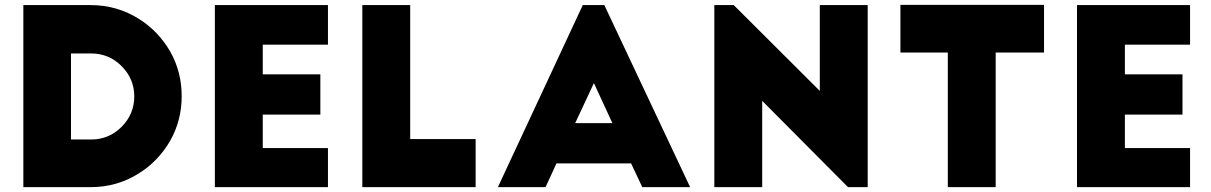

<svg xmlns="http://www.w3.org/2000/svg" viewBox="-20 -771 4988 791"><path d="M76.2 0Q85.9 0 114.3 0Q174.8 0 353.5 0Q408.2 0 459 -14.6Q508.8 -29.3 551.8 -56.6Q631.8 -106.4 680.7 -190.4Q728.5 -274.4 728.5 -375Q728.5 -475.6 680.7 -559.6Q631.8 -643.6 551.8 -693.4Q508.8 -720.7 459 -735.4Q408.2 -750 353.5 -750Q261.7 -750 76.2 -750Q76.2 -703.1 76.2 -561.5Q76.2 -421.9 76.2 0ZM272.5 -550.8Q293 -550.8 355.5 -550.8Q428.7 -550.8 480.5 -499Q533.2 -446.3 533.2 -374Q533.2 -300.8 480.5 -248Q428.7 -196.3 355.5 -196.3Q327.1 -196.3 272.5 -196.3Q272.5 -285.2 272.5 -550.8Z M865.2 0Q894.5 0 981.4 0Q1069.3 0 1331.1 0Q1331.1 -40 1331.1 -161.1Q1263.7 -161.1 1062.5 -161.1Q1062.5 -195.3 1062.5 -298.8Q1121.1 -298.8 1299.8 -298.8Q1299.8 -340.8 1299.8 -464.8Q1240.2 -464.8 1062.5 -464.8Q1062.5 -495.1 1062.5 -586.9Q1128.9 -586.9 1331.1 -586.9Q1331.1 -627.9 1331.1 -750Q1214.8 -750 865.2 -750Q865.2 -703.1 865.2 -561.5Q865.2 -421.9 865.2 0Z M1472.7 0Q1502 0 1588.9 0Q1676.8 0 1939.5 0Q1939.5 -49.8 1939.5 -198.2Q1872.1 -198.2 1669.9 -198.2Q1669.9 -335.9 1669.9 -750Q1620.1 -750 1472.7 -750Q1472.7 -703.1 1472.7 -561.5Q1472.7 -421.9 1472.7 0Z M2227.5 0Q2239.3 -24.4 2272.5 -97.7Q2349.6 -97.7 2580.1 -97.7Q2591.8 -73.2 2626 0Q2638.7 0 2674.8 0Q2711.9 0 2823.2 0Q2734.4 -187.5 2469.7 -750Q2447.3 -750 2380.9 -750Q2293 -562.5 2031.2 0Q2080.1 0 2227.5 0ZM2426.8 -428.7Q2446.3 -387.7 2502.9 -263.7Q2464.8 -263.7 2349.6 -263.7Q2369.1 -305.7 2426.8 -428.7Z M3554.7 0Q3554.7 -187.5 3554.7 -750Q3505.9 -750 3357.4 -750Q3357.4 -661.1 3357.4 -396.5Q3268.6 -484.4 3002.9 -750Q2982.4 -750 2922.9 -750Q2922.9 -703.1 2922.9 -561.5Q2922.9 -421.9 2922.9 0Q2934.6 0 2972.7 0Q3008.8 0 3120.1 0Q3120.1 -88.9 3120.1 -355.5Q3208 -266.6 3473.6 0Q3494.1 0 3554.7 0Z M3689.5 -554.7Q3738.3 -554.7 3884.8 -554.7Q3884.8 -416 3884.8 0Q3897.5 0 3934.6 0Q3971.7 0 4082 0Q4082 -138.7 4082 -554.7Q4131.8 -554.7 4281.2 -554.7Q4281.2 -603.5 4281.2 -751Q4132.8 -751 3689.5 -751Q3689.5 -702.1 3689.5 -554.7Z M4417 0Q4446.3 0 4533.2 0Q4621.1 0 4882.8 0Q4882.8 -40 4882.8 -161.1Q4815.4 -161.1 4614.3 -161.1Q4614.3 -195.3 4614.3 -298.8Q4672.9 -298.8 4851.6 -298.8Q4851.6 -340.8 4851.6 -464.8Q4792 -464.8 4614.3 -464.8Q4614.3 -495.1 4614.3 -586.9Q4680.7 -586.9 4882.8 -586.9Q4882.8 -627.9 4882.8 -750Q4766.6 -750 4417 -750Q4417 -703.1 4417 -561.5Q4417 -421.9 4417 0Z"/></svg>

Font: Big John
Style: Regular
Weight: 400
Designer: Ion Lucin
Version: Version 1.000